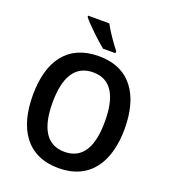

<svg xmlns="http://www.w3.org/2000/svg" viewBox="-166 -1056 1044 1185"><g transform="rotate(20 356.0 -463.5)"><path d="M346 -937H207V-928C237 -890 319 -812 363 -777H445V-790C416 -826 369 -893 346 -937ZM658 -358C658 -579 561 -725 357 -725C153 -725 54 -587 54 -359C54 -139 149 10 356 10C561 10 658 -138 658 -358ZM184 -358C184 -524 238 -619 357 -619C475 -619 528 -525 528 -358C528 -191 475 -97 356 -97C238 -97 184 -192 184 -358Z"/></g></svg>

Font: Noto Sans Thai SemCond SemBd
Style: Regular
Weight: 600
Width: 4
Designer: Monotype Design Team
Foundry: Monotype Imaging Inc.
Version: Version 2.002